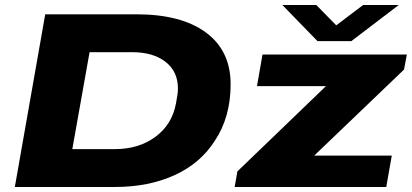

<svg xmlns="http://www.w3.org/2000/svg" viewBox="-20 -745 1641 765"><path d="M1568.8 -725.1 1379.9 -581.1H1245.1L1105 -725.1H1240.2L1319.8 -644L1426.8 -725.1ZM39.1 0 160.2 -688H523.9Q702.1 -688 800.5 -615.5Q898.9 -543 898.9 -409.2Q898.9 -278.3 835.9 -184.1Q778.8 -94.2 675.5 -47.1Q572.3 0 438 0ZM268.1 -150.9H438Q532.7 -150.9 599.1 -199.7Q665.5 -248.5 681.2 -333Q689 -373 689 -392.1Q689 -460 639.6 -498.5Q590.3 -537.1 505.9 -537.1H336.9ZM915 0 925.8 -62 1278.8 -401.9H1003.9L1025.9 -527.8H1601.1L1589.8 -467.8L1231.9 -125H1541L1519 0Z"/></svg>

Font: Archivo Expanded ExtraBold
Style: Italic
Weight: 800
Width: 7
Italic angle: -10°
Designer: Hector Gatti
Foundry: Omnibus-Type
Version: Version 2.001